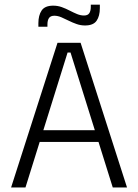

<svg xmlns="http://www.w3.org/2000/svg" viewBox="-20 -828 610 848"><path d="M29 0 234 -639H336L541 0H478L291.5 -596H278.5L92.5 0ZM138.5 -201V-253H431V-201ZM355.5 -715.5Q336 -715.5 317.8 -722Q299.5 -728.5 283 -736.8Q266.5 -745 250.8 -751.8Q235 -758.5 220 -758.5Q203.5 -758.5 196.5 -748.5Q189.5 -738.5 189.5 -720V-710H149.5V-725.5Q149.5 -760.5 164 -781.8Q178.5 -803 215 -803Q235 -803 253 -796.5Q271 -790 287.8 -781.2Q304.5 -772.5 320.2 -766Q336 -759.5 351 -759.5Q367.5 -759.5 374.2 -769.5Q381 -779.5 381 -798V-807.5H421V-792Q421 -757 406.5 -736.2Q392 -715.5 355.5 -715.5Z"/></svg>

Font: Anek Telugu Light
Style: Regular
Weight: 300
Version: Version 1.003